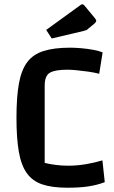

<svg xmlns="http://www.w3.org/2000/svg" viewBox="-20 -863 534 898"><path d="M470 -11Q433 3 392 9Q351 15 296 15Q224 15 178 -0.5Q132 -16 105.5 -53Q79 -90 68 -153.5Q57 -217 57 -312Q57 -409 68.5 -472.5Q80 -536 107.5 -572.5Q135 -609 184 -624.5Q233 -640 309 -640Q331 -640 360 -637.5Q389 -635 416 -630Q443 -625 460 -618L444 -518Q421 -524 392.5 -528Q364 -532 338 -534.5Q312 -537 295 -537Q238 -537 213.5 -523Q189 -509 189 -462V-101Q214 -95 242 -91.5Q270 -88 299 -88Q340 -88 381.5 -95Q423 -102 459 -113ZM222 -683 196 -723 356 -839Q361 -843 365 -843Q370 -843 375 -837L423 -779Q430 -771 430 -766Q430 -760 422 -753L393 -729Q388 -724 383.5 -722Q379 -720 370 -718Z"/></svg>

Font: Changa Medium
Style: Regular
Weight: 500
Designer: Eduardo Rodriguez Tunni
Foundry: Eduardo Rodriguez Tunni
Version: Version 3.003